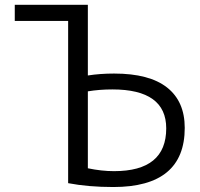

<svg xmlns="http://www.w3.org/2000/svg" viewBox="-20 -750 814 780"><path d="M40 -665V-730.5H336.9V-443.4Q386.7 -451.2 443.4 -451.2Q586.9 -451.2 658.7 -394.5Q730.5 -337.9 730.5 -230.5Q730.5 9.8 440.4 9.8Q338.9 9.8 256.8 -5.9V-665ZM336.9 -66.4Q392.6 -54.7 443.4 -54.7Q655.3 -54.7 655.3 -228.5Q655.3 -386.7 436.5 -386.7Q383.8 -386.7 336.9 -378.9Z"/></svg>

Font: GenEi M Gothic v2 Regular
Style: Regular
Weight: 400
Version: Version 2.0